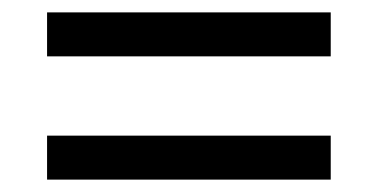

<svg xmlns="http://www.w3.org/2000/svg" viewBox="-20 -507 612 310"><path d="M56 -416V-487H514V-416ZM56 -217V-288H514V-217Z"/></svg>

Font: uguzrati25
Style: Book
Weight: 400
Designer: Jelle Bosma - Monotype Design Team, Universal Thirst
Foundry: Monotype Imaging Inc.
Version: Version 2.106